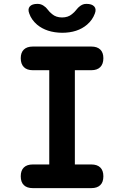

<svg xmlns="http://www.w3.org/2000/svg" viewBox="-20 -970 640 990"><path d="M366 -122H451Q481 -122 497 -106.5Q513 -91 513 -61Q513 -31 497 -15.5Q481 0 451 0H149Q119 0 103 -15.5Q87 -31 87 -61Q87 -91 103 -106.5Q119 -122 149 -122H234V-608H149Q119 -608 103 -624Q87 -640 87 -670Q87 -699 103 -714.5Q119 -730 149 -730H451Q481 -730 497 -714.5Q513 -699 513 -670Q513 -640 497 -624Q481 -608 451 -608H366ZM131 -900Q122 -923 133.5 -936.5Q145 -950 173 -950Q183 -950 190.5 -947.5Q198 -945 204 -941Q217 -933 226 -920.5Q235 -908 249 -897Q269 -880 300 -880Q331 -880 351 -897Q364 -907 373 -919Q382 -931 393 -939Q400 -944 407.5 -947Q415 -950 426 -950Q454 -950 466 -936.5Q478 -923 469 -900Q457 -867 429 -843Q380 -801 300 -801Q220 -802 171 -843Q142 -868 131 -900Z"/></svg>

Font: Maple Mono Normal NL
Style: Bold
Weight: 700
Monospace: yes
Designer: subframe7536
Version: Version 7.000